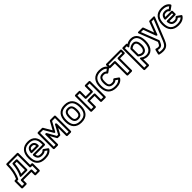

<svg xmlns="http://www.w3.org/2000/svg" viewBox="513 -2458 4582 4582"><g transform="rotate(-45 2804.0 -167.0)"><path d="M91 -79.1C148.9 -186.7 178 -326.2 180.8 -487H481V-91C481 -75.9 495.3 -66 506 -66H552V103H482V0C482 -15.1 467.7 -25 457 -25H134C118.9 -25 109 -10.7 109 0V103H39V-66H69C78.4 -66 87.1 -71.9 91 -79.1ZM53.8 -116H14C3.3 -116 -11 -106.1 -11 -91V128C-11 138.7 -1.1 153 14 153H134C144.7 153 159 143.1 159 128V25H432V128C432 138.7 441.9 153 457 153H577C587.7 153 602 143.1 602 128V-91C602 -101.7 592.1 -116 577 -116H531V-512C531 -522.7 521.1 -537 506 -537H156C145.3 -537 131 -527.1 131 -512C131 -352.1 105.1 -218.3 53.8 -116ZM247 -420.3C241.1 -309.1 206.9 -175.3 167.3 -106.4C167.3 -106.4 142.3 -69 189 -69H381C396.1 -69 406 -83.3 406 -94V-419C406 -434.1 391.7 -444 381 -444H272C258.3 -444 247.7 -432.3 247 -420.3ZM295.3 -394H356V-119H229.5C262.4 -193.6 287.2 -297 295.3 -394Z M881 -502C1016.5 -502 1080 -427.4 1080 -285V-248H765C751.9 -248 739.3 -237.5 740 -221.9C744.3 -125.5 790.7 -70 892 -70C940.9 -70 979.1 -80.3 1009.2 -107L1064 -68C1027.4 -28.2 978.1 -10 886 -10C727.4 -10 660 -87.6 660 -252C660 -425.7 730.9 -502 881 -502ZM881 -552C703.1 -552 610 -444.9 610 -252C610 -67.5 700.6 40 886 40C998.9 40 1071 11.6 1120.4 -58.6C1127.5 -68.6 1126.1 -85.1 1114.5 -93.4L1020.5 -160.4C1011 -167.1 995.2 -166.4 986.6 -155.7C966.2 -130.5 942.7 -120 892 -120C822.7 -120 800.8 -141.2 792.4 -198H1105C1115.7 -198 1130 -207.9 1130 -223V-285C1130 -447.4 1044.8 -552 881 -552ZM1005 -310C1005 -397.1 960.4 -452 878 -452C782.6 -452 755.7 -388.1 743.3 -314.1C742.1 -306.7 741.4 -285 768 -285H980C995.1 -285 1005 -299.3 1005 -310ZM953.5 -335H798.4C810.1 -382.8 823 -402 878 -402C926.1 -402 946.9 -384.2 953.5 -335Z M1739 -25H1678V-365C1678 -365 1649.6 -411.3 1631 -376.9L1510.1 -153H1470.6L1344.8 -377.2C1344.8 -377.2 1298 -404.5 1298 -365V-25H1237V-487H1337.6L1471.4 -256.5C1471.4 -256.5 1492.1 -215.6 1514.9 -256.9L1641.8 -487H1739ZM1764 25C1774.7 25 1789 15.1 1789 0V-512C1789 -522.7 1779.1 -537 1764 -537H1627C1619 -537 1609.6 -532.3 1605.1 -524.1L1492.4 -319.8L1373.6 -524.5C1369.9 -531 1361.2 -537 1352 -537H1212C1201.3 -537 1187 -527.1 1187 -512V0C1187 10.7 1196.9 25 1212 25H1323C1333.7 25 1348 15.1 1348 0V-269.4L1434.2 -115.8C1438 -108.9 1446.7 -103 1456 -103H1525C1533.2 -103 1542.5 -107.9 1547 -116.1L1628 -266.1V0C1628 10.7 1637.9 25 1653 25Z M2119 -502C2275.2 -502 2339 -417.6 2339 -255C2339 -94.2 2274.4 -10 2119 -10C1968.6 -10 1898 -85 1898 -255C1898 -418.1 1961.8 -502 2119 -502ZM2119 -552C1932.4 -552 1848 -435.8 1848 -255C1848 -65 1941.4 40 2119 40C2303.7 40 2389 -76.2 2389 -255C2389 -435.2 2304.8 -552 2119 -552ZM2119 -70C2229.6 -70 2259 -154.6 2259 -255C2259 -356.3 2231.1 -442 2119 -442C2007.7 -442 1978 -354.9 1978 -255C1978 -154.6 2008 -70 2119 -70ZM2119 -120C2047.2 -120 2028 -159.7 2028 -255C2028 -350.4 2047.7 -392 2119 -392C2191.1 -392 2209 -352.4 2209 -255C2209 -159.3 2190.1 -120 2119 -120Z M2907 -25H2831V-216C2831 -231.1 2816.7 -241 2806 -241H2599C2583.9 -241 2574 -226.7 2574 -216V-25H2498V-487H2574V-310C2574 -294.9 2588.3 -285 2599 -285H2806C2821.1 -285 2831 -299.3 2831 -310V-487H2907ZM2932 25C2942.7 25 2957 15.1 2957 0V-512C2957 -522.7 2947.1 -537 2932 -537H2806C2795.3 -537 2781 -527.1 2781 -512V-335H2624V-512C2624 -522.7 2614.1 -537 2599 -537H2473C2462.3 -537 2448 -527.1 2448 -512V0C2448 10.7 2457.9 25 2473 25H2599C2609.7 25 2624 15.1 2624 0V-191H2781V0C2781 10.7 2790.9 25 2806 25Z M3294 -70C3338.4 -70 3372.1 -81.9 3397.8 -106.8L3453.2 -67.7C3419.7 -30.7 3370.4 -10 3291 -10C3134.9 -10 3065 -90.6 3065 -253C3065 -412.3 3134.2 -502 3286 -502C3360.3 -502 3415.8 -480 3447 -444.7L3392 -405.5C3366.1 -430.7 3333.4 -442 3289 -442C3176.1 -442 3145 -357.6 3145 -255C3145 -148.6 3178.8 -70 3294 -70ZM3294 -120C3214.2 -120 3195 -156.6 3195 -255C3195 -351.9 3214.6 -392 3289 -392C3333.2 -392 3350.3 -381 3367.9 -357.1C3374.9 -347.7 3390.8 -343.3 3402.5 -351.6L3496.5 -418.6C3506.9 -426 3510.1 -440.8 3503.4 -451.9C3462.5 -520 3381.7 -552 3286 -552C3103.9 -552 3015 -430.4 3015 -253C3015 -70.4 3107.6 40 3291 40C3393.3 40 3465.4 6.7 3509.7 -59C3517.2 -70.1 3514.4 -85.7 3503.4 -93.4L3408.4 -160.4C3398.6 -167.4 3382.8 -166.2 3374.3 -155.4C3353.6 -129 3337.7 -120 3294 -120Z M3969 -446H3820C3804.9 -446 3795 -431.7 3795 -421V-25H3720V-421C3720 -436.1 3705.7 -446 3695 -446H3545V-487H3969ZM3994 -396C4004.7 -396 4019 -405.9 4019 -421V-512C4019 -522.7 4009.1 -537 3994 -537H3520C3509.3 -537 3495 -527.1 3495 -512V-421C3495 -410.3 3504.9 -396 3520 -396H3670V0C3670 10.7 3679.9 25 3695 25H3820C3830.7 25 3845 15.1 3845 0V-396Z M4352 -502C4476.2 -502 4526 -409.7 4526 -260C4526 -156 4493.1 -76.1 4440 -38.4C4413.6 -19.6 4382.3 -10 4344 -10C4292.7 -10 4251 -25.5 4215.6 -56.7C4215.6 -56.7 4174 -87.4 4174 -38V168H4098V-487H4164V-462C4164 -462 4167.8 -410.9 4205.3 -443C4245.4 -477.4 4285.8 -502 4352 -502ZM4576 -260C4576 -418.1 4515.7 -552 4352 -552C4295 -552 4250.6 -535.6 4214.1 -512.2C4213 -525.4 4203.3 -537 4189 -537H4073C4062.3 -537 4048 -527.1 4048 -512V193C4048 203.7 4057.9 218 4073 218H4199C4209.7 218 4224 208.1 4224 193V10.3C4259 29.7 4300 40 4344 40C4506.5 40 4576 -101.3 4576 -260ZM4309 -71C4409.6 -71 4446 -171.2 4446 -258C4446 -343.7 4418.9 -441 4318 -441C4262.4 -441 4211.6 -411.3 4182.1 -384.5C4176.9 -379.7 4174 -372.3 4174 -366V-142C4174 -134.8 4177.5 -127.7 4182.3 -123.4C4209.4 -99 4256.1 -71 4309 -71ZM4309 -121C4278.6 -121 4246.4 -136.5 4224 -153.7V-354.4C4247.7 -373 4284.7 -391 4318 -391C4372.8 -391 4396 -342.3 4396 -258C4396 -176.8 4364.9 -121 4309 -121Z M4626 100.4C4647.6 105.8 4663.8 108 4682 108C4705.9 108 4728.4 100.3 4747 85.6C4767.6 69.3 4783.1 42.2 4799 4.9L4811.9 -25.1C4814.6 -31.2 4814.3 -39 4812.3 -44L4640.5 -487H4717.6L4832.6 -176.3C4832.6 -176.3 4862.2 -131 4879.4 -176.1L4997.3 -487H5071L4864.8 25.6C4847.4 68.2 4830.5 99.2 4815.9 117.4C4788.1 152.4 4757.8 168 4691 168C4664.2 168 4636.3 164.9 4611.3 159.7ZM4616.1 45.3C4596.8 38.8 4586.3 52.5 4583.7 63L4556.7 172C4553.6 184.7 4561.3 198.5 4574.3 202.1C4612.5 212.7 4651.4 218 4691 218C4823.9 218 4869.3 146.8 4911.2 44.4L5131.2 -502.7C5146.3 -540.2 5108 -537 5108 -537H4980C4970 -537 4960.3 -530.6 4956.6 -520.9L4856.3 -256.3L4758.4 -520.7C4754.9 -530.3 4745.4 -537 4735 -537H4604C4564 -537 4580.7 -503 4580.7 -503L4762 -35.5L4753 -14.9C4738.3 19.8 4724.1 40 4716 46.4C4705.9 54.3 4695.5 58 4682 58C4663.5 58 4641.5 54 4616.1 45.3Z M5399 -70C5443.4 -70 5477.1 -81.9 5502.8 -106.8L5558.2 -67.7C5524.7 -30.7 5475.4 -10 5396 -10C5239.9 -10 5170 -90.6 5170 -253C5170 -412.3 5239.2 -502 5391 -502C5465.3 -502 5520.8 -480 5552 -444.7L5497 -405.5C5471.1 -430.7 5438.4 -442 5394 -442C5306.3 -442 5263.5 -390.4 5253.2 -309.1C5251.9 -299.1 5255.8 -281 5278 -281H5483V-241H5277C5266.3 -241 5250.2 -234.2 5252.1 -213.7C5260.2 -125 5302.8 -70 5399 -70ZM5399 -120C5336.5 -120 5316.3 -139.6 5305.7 -191H5508C5518.7 -191 5533 -200.9 5533 -216V-306C5533 -316.7 5523.1 -331 5508 -331H5308.2C5319.7 -373.6 5339.5 -392 5394 -392C5438.2 -392 5455.3 -381 5472.9 -357.1C5479.9 -347.7 5495.8 -343.3 5507.5 -351.6L5601.5 -418.6C5611.9 -426 5615.1 -440.8 5608.4 -451.9C5567.5 -520 5486.7 -552 5391 -552C5208.9 -552 5120 -430.4 5120 -253C5120 -70.4 5212.6 40 5396 40C5498.3 40 5570.4 6.7 5614.7 -59C5622.2 -70.1 5619.4 -85.7 5608.4 -93.4L5513.4 -160.4C5503.6 -167.4 5487.8 -166.2 5479.3 -155.4C5458.6 -129 5442.7 -120 5399 -120Z"/></g></svg>

Font: Fog Sans
Style: Outline
Weight: 700
Foundry: Intel Corporation
Version: Version 1.00